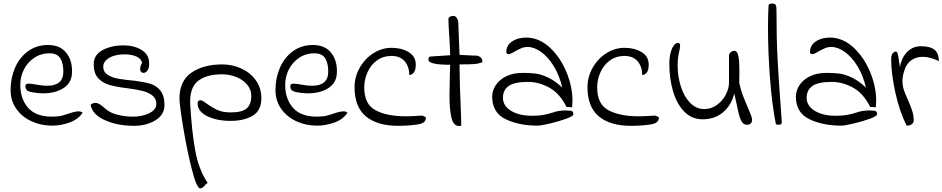

<svg xmlns="http://www.w3.org/2000/svg" viewBox="-20 -712 5340 1088"><path d="M40 -202Q40 -269 65 -327.5Q90 -386 138.5 -421.5Q187 -457 252 -457Q320 -457 355 -413.5Q390 -370 388 -304Q388 -245 341.5 -214Q295 -183 223 -183Q212 -183 190 -185Q154 -189 139 -196Q124 -203 124 -224Q124 -231 128 -234.5Q132 -238 144 -238Q157 -238 190 -232Q222 -226 247 -226Q339 -226 339 -306Q339 -354 321.5 -382Q304 -410 260 -410Q212 -410 174 -384.5Q136 -359 115.5 -318Q95 -277 95 -231Q95 -152 139 -101.5Q183 -51 275 -51Q286 -51 312 -53Q323 -54 339 -59Q355 -64 362 -66Q405 -81 425 -81Q440 -81 448 -73Q423 -35 373.5 -17.5Q324 0 276 0Q212 0 158 -25Q104 -50 72 -96Q40 -142 40 -202Z M520 -129Q532 -129 543.5 -122Q555 -115 567 -104.5Q579 -94 586 -89Q609 -71 649 -61Q689 -51 734 -51Q785 -51 825.5 -70.5Q866 -90 866 -123Q866 -153 844 -170.5Q822 -188 791 -196Q760 -204 709 -211Q640 -219 599.5 -231Q559 -243 535 -270.5Q511 -298 511 -348Q511 -402 562 -428.5Q613 -455 679 -455Q739 -455 781.5 -429.5Q824 -404 825 -357Q827 -330 817 -314.5Q807 -299 793 -299Q785 -299 779.5 -305Q774 -311 774 -321Q774 -337 785 -356Q780 -380 752.5 -392Q725 -404 687 -404Q631 -404 598 -383.5Q565 -363 565 -335Q565 -305 589 -289Q613 -273 647.5 -266.5Q682 -260 746 -254Q799 -247 832.5 -237Q866 -227 889 -198.5Q912 -170 912 -117Q912 -62 861 -30.5Q810 1 739 1Q648 1 576.5 -30Q505 -61 493 -118Q507 -129 520 -129Z M997 -153Q997 -254 1065 -300.5Q1133 -347 1240 -347Q1297 -347 1348 -323.5Q1399 -300 1430 -256.5Q1461 -213 1461 -156Q1461 -85 1411.5 -56Q1362 -27 1287 -27Q1209 -27 1154.5 -53.5Q1100 -80 1100 -126L1101 -136Q1108 -144 1116 -144Q1123 -144 1131.5 -138.5Q1140 -133 1150 -126Q1181 -103 1211.5 -89Q1242 -75 1288 -75Q1351 -75 1377.5 -97.5Q1404 -120 1404 -169Q1404 -205 1380 -233Q1356 -261 1318 -276Q1280 -291 1240 -291Q1147 -291 1100 -251.5Q1053 -212 1058 -120Q1067 36 1086.5 142Q1106 248 1155 322L1156 324Q1156 326 1151.5 328.5Q1147 331 1145 333Q1133 352 1115 356Q1095 356 1067.5 249Q1040 142 1018.5 11.5Q997 -119 997 -153Z M1541 -202Q1541 -269 1566 -327.5Q1591 -386 1639.5 -421.5Q1688 -457 1753 -457Q1821 -457 1856 -413.5Q1891 -370 1889 -304Q1889 -245 1842.5 -214Q1796 -183 1724 -183Q1713 -183 1691 -185Q1655 -189 1640 -196Q1625 -203 1625 -224Q1625 -231 1629 -234.5Q1633 -238 1645 -238Q1658 -238 1691 -232Q1723 -226 1748 -226Q1840 -226 1840 -306Q1840 -354 1822.5 -382Q1805 -410 1761 -410Q1713 -410 1675 -384.5Q1637 -359 1616.5 -318Q1596 -277 1596 -231Q1596 -152 1640 -101.5Q1684 -51 1776 -51Q1787 -51 1813 -53Q1824 -54 1840 -59Q1856 -64 1863 -66Q1906 -81 1926 -81Q1941 -81 1949 -73Q1924 -35 1874.5 -17.5Q1825 0 1777 0Q1713 0 1659 -25Q1605 -50 1573 -96Q1541 -142 1541 -202Z M1989 -218Q1989 -275 2017.5 -326.5Q2046 -378 2094.5 -409.5Q2143 -441 2199 -441Q2256 -441 2296 -416.5Q2336 -392 2336 -346Q2336 -314 2324.5 -300.5Q2313 -287 2299 -287Q2299 -335 2273 -365Q2247 -395 2199 -395Q2151 -395 2116 -369.5Q2081 -344 2062.5 -302.5Q2044 -261 2044 -216Q2044 -121 2108.5 -87Q2173 -53 2279 -53Q2315 -53 2373 -57Q2375 -57 2382 -53Q2389 -49 2393 -48V-42Q2393 -13 2342 -6Q2291 1 2235 1Q2118 1 2053.5 -52.5Q1989 -106 1989 -218Z M2581 2Q2550 2 2538.5 -44Q2527 -90 2527 -173Q2527 -207 2529 -279Q2531 -323 2531 -345Q2408 -345 2408 -373Q2408 -382 2410.5 -387Q2413 -392 2422 -392L2531 -399Q2530 -448 2526 -506Q2522 -558 2521 -602Q2521 -613 2530 -617.5Q2539 -622 2549 -622Q2561 -622 2569 -609.5Q2577 -597 2577 -584L2584 -401L2667 -397Q2686 -399 2699.5 -390Q2713 -381 2714 -360Q2693 -351 2668 -349Q2643 -347 2584 -347Q2584 -254 2593 -41Q2593 -19 2593.5 -10.5Q2594 -2 2594 0Q2584 2 2581 2Z M2769 -165Q2769 -198 2789 -229Q2809 -260 2848 -279.5Q2887 -299 2943 -299Q2986 -299 3016 -295Q3046 -291 3085 -273Q3124 -255 3166 -216Q3150 -285 3118 -337Q3086 -389 3046.5 -417.5Q3007 -446 2969 -446Q2951 -446 2935.5 -439.5Q2920 -433 2898 -421Q2873 -405 2861 -405Q2856 -405 2852.5 -408.5Q2849 -412 2849 -417Q2849 -457 2884.5 -479Q2920 -501 2971 -499Q3041 -495 3099 -439.5Q3157 -384 3190.5 -302Q3224 -220 3224 -141Q3224 -128 3222 -104L3190 -106Q3152 -183 3092.5 -215.5Q3033 -248 2973 -248Q2896 -248 2863 -225Q2830 -202 2830 -158Q2830 -112 2876 -84Q2922 -56 2994 -56Q3034 -56 3058 -60.5Q3082 -65 3108 -73Q3129 -80 3145 -83Q3161 -86 3186 -86Q3214 -86 3221.5 -82Q3229 -78 3229 -64Q3229 -54 3188 -39Q3147 -24 3096 -12Q3045 0 3026 0Q2922 0 2845.5 -36.5Q2769 -73 2769 -165Z M3309 -218Q3309 -275 3337.5 -326.5Q3366 -378 3414.5 -409.5Q3463 -441 3519 -441Q3576 -441 3616 -416.5Q3656 -392 3656 -346Q3656 -314 3644.5 -300.5Q3633 -287 3619 -287Q3619 -335 3593 -365Q3567 -395 3519 -395Q3471 -395 3436 -369.5Q3401 -344 3382.5 -302.5Q3364 -261 3364 -216Q3364 -121 3428.5 -87Q3493 -53 3599 -53Q3635 -53 3693 -57Q3695 -57 3702 -53Q3709 -49 3713 -48V-42Q3713 -13 3662 -6Q3611 1 3555 1Q3438 1 3373.5 -52.5Q3309 -106 3309 -218Z M4141 -182Q4124 -115 4077 -75.5Q4030 -36 3962 -36Q3900 -36 3857.5 -79.5Q3815 -123 3794 -194.5Q3773 -266 3773 -349Q3773 -387 3780.5 -414.5Q3788 -442 3799.5 -456Q3811 -470 3822 -469Q3834 -469 3834 -453Q3834 -440 3827 -412Q3820 -381 3820 -341Q3820 -281 3837.5 -224Q3855 -167 3889.5 -130.5Q3924 -94 3971 -94Q4010 -94 4042 -117Q4074 -140 4092.5 -175Q4111 -210 4111 -244V-403Q4122 -424 4141 -424Q4158 -424 4164 -395Q4170 -366 4170 -313Q4170 -268 4169 -244Q4175 -211 4187.5 -177Q4200 -143 4219 -100Q4242 -47 4242 -35Q4242 -5 4213 -5Q4195 -5 4184.5 -20.5Q4174 -36 4166 -68.5Q4158 -101 4141 -182Z M4332 -555Q4332 -625 4335 -679Q4335 -692 4355 -692Q4371 -692 4375.5 -684Q4380 -676 4380 -659Q4380 -497 4386 -382.5Q4392 -268 4402 -136Q4408 -51 4410 -21Q4411 -5 4393 -5Q4387 -5 4377 -7Q4355 -116 4343.5 -265.5Q4332 -415 4332 -555Z M4490 -165Q4490 -198 4510 -229Q4530 -260 4569 -279.5Q4608 -299 4664 -299Q4707 -299 4737 -295Q4767 -291 4806 -273Q4845 -255 4887 -216Q4871 -285 4839 -337Q4807 -389 4767.5 -417.5Q4728 -446 4690 -446Q4672 -446 4656.5 -439.5Q4641 -433 4619 -421Q4594 -405 4582 -405Q4577 -405 4573.5 -408.5Q4570 -412 4570 -417Q4570 -457 4605.5 -479Q4641 -501 4692 -499Q4762 -495 4820 -439.5Q4878 -384 4911.5 -302Q4945 -220 4945 -141Q4945 -128 4943 -104L4911 -106Q4873 -183 4813.5 -215.5Q4754 -248 4694 -248Q4617 -248 4584 -225Q4551 -202 4551 -158Q4551 -112 4597 -84Q4643 -56 4715 -56Q4755 -56 4779 -60.5Q4803 -65 4829 -73Q4850 -80 4866 -83Q4882 -86 4907 -86Q4935 -86 4942.5 -82Q4950 -78 4950 -64Q4950 -54 4909 -39Q4868 -24 4817 -12Q4766 0 4747 0Q4643 0 4566.5 -36.5Q4490 -73 4490 -165Z M5030 -375Q5030 -406 5044 -415Q5052 -420 5056 -420Q5063 -420 5066.5 -409Q5070 -398 5074 -369L5079 -333Q5090 -387 5121.5 -418.5Q5153 -450 5199 -450Q5250 -450 5275 -430.5Q5300 -411 5300 -366Q5250 -390 5209 -390Q5170 -390 5142 -369Q5114 -348 5103 -307Q5094 -279 5094 -254Q5094 -227 5101.5 -203.5Q5109 -180 5125 -146Q5140 -111 5148.5 -86Q5157 -61 5158 -32Q5158 -15 5146 -7.5Q5134 0 5118 0Q5077 -80 5053.5 -188Q5030 -296 5030 -375Z"/></svg>

Font: Indie Flower
Style: Regular
Weight: 400
Designer: Kimberly Geswein
Foundry: Kimberly Geswein
Version: Version 2.000